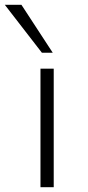

<svg xmlns="http://www.w3.org/2000/svg" viewBox="-44 -777 367 797"><path d="M124 0V-492H179V0ZM130 -558 -24 -757H45L175 -558Z"/></svg>

Font: Nunito Sans 7pt Expanded ExtraLight
Style: Regular
Weight: 250
Width: 7
Designer: Vernon Adams
Foundry: Vernon Adams
Version: Version 3.101;gftools[0.9.27]